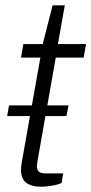

<svg xmlns="http://www.w3.org/2000/svg" viewBox="-20 -692 344 723"><path d="M7 -255 14 -295H238L230 -255ZM135 11Q107 11 90 3Q73 -5 66 -19Q59 -33 59 -53Q59 -59 60 -66.5Q61 -74 62 -81L132 -475H59L68 -526H141L178 -672H224L198 -526H304L295 -475H190L123 -96Q122 -88 120.5 -80Q119 -72 119 -67Q119 -52 126.5 -45.5Q134 -39 154 -39H218L212 -3Q201 2 187.5 5Q174 8 160 9.5Q146 11 135 11Z"/></svg>

Font: Archivo SemiBold ExtraLight
Style: Italic
Weight: 250
Italic angle: -10°
Version: Version 2.001